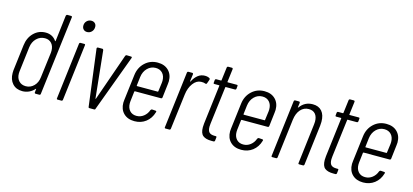

<svg xmlns="http://www.w3.org/2000/svg" viewBox="-60 -1145 3425 1593"><g transform="rotate(15 1652.0 -348.5)"><path d="M364 -700H396Q401 -700 403.5 -697Q406 -694 405 -690L321 -10Q321 -6 318 -3Q315 0 310 0H278Q274 0 271.5 -3Q269 -6 270 -10L273 -38Q274 -40 272.5 -40.5Q271 -41 269 -39Q249 -16 222 -4Q195 8 166 8Q112 8 81 -26.5Q50 -61 50 -117Q50 -133 51 -141L78 -362Q86 -429 128 -470.5Q170 -512 230 -512Q259 -512 282.5 -500Q306 -488 321 -465Q322 -463 324 -463.5Q326 -464 326 -466L353 -690Q354 -694 357 -697Q360 -700 364 -700ZM286 -144 313 -359Q314 -365 314 -378Q314 -417 293 -441Q272 -465 236 -465Q194 -465 164 -435.5Q134 -406 128 -359L102 -144Q101 -138 101 -126Q101 -87 123.5 -63Q146 -39 183 -39Q223 -39 252 -68Q281 -97 286 -144Z M515 -649Q515 -673 531 -689Q547 -705 570 -705Q589 -705 601 -693.5Q613 -682 613 -663Q613 -638 597 -621.5Q581 -605 558 -605Q539 -605 527 -617Q515 -629 515 -649ZM460 -10 519 -494Q521 -504 530 -504H562Q572 -504 570 -494L511 -10Q509 0 500 0H468Q458 0 460 -10Z M732 -9 670 -493V-495Q670 -499 673 -501.5Q676 -504 680 -504H717Q725 -504 727 -495L769 -90Q770 -87 771 -87Q772 -87 773 -90L915 -495Q918 -504 927 -504L964 -503Q969 -503 971 -500Q973 -497 971 -492L792 -9Q791 0 781 0H742Q732 0 732 -9Z M1293 -233H1070Q1067 -233 1065 -229L1055 -144Q1054 -138 1054 -126Q1054 -87 1075.5 -63Q1097 -39 1134 -39Q1168 -39 1195 -60Q1222 -81 1234 -115Q1239 -124 1246 -124L1276 -122Q1280 -122 1282.5 -120Q1285 -118 1284 -114Q1284 -111 1283 -110Q1267 -55 1226 -23.5Q1185 8 1129 8Q1070 8 1035.5 -26Q1001 -60 1001 -117Q1001 -125 1003 -141L1030 -362Q1038 -428 1083 -470Q1128 -512 1192 -512Q1251 -512 1285.5 -477.5Q1320 -443 1320 -386Q1320 -378 1318 -362L1304 -243Q1302 -233 1293 -233ZM1081 -359 1072 -283Q1072 -281 1073 -280Q1074 -279 1075 -279H1253Q1257 -279 1257 -283L1267 -359Q1268 -365 1268 -376Q1268 -417 1246 -441Q1224 -465 1187 -465Q1146 -465 1116.5 -435.5Q1087 -406 1081 -359Z M1639 -498Q1645 -493 1642 -485L1630 -451Q1626 -442 1617 -446Q1603 -452 1580 -451Q1541 -450 1512 -411Q1483 -372 1476 -315L1438 -10Q1436 0 1427 0H1395Q1385 0 1387 -10L1446 -494Q1448 -504 1457 -504H1489Q1498 -504 1498 -494L1490 -432Q1490 -425 1495 -432Q1513 -468 1539 -488Q1565 -508 1598 -508Q1622 -508 1639 -498Z M1867 -462H1789Q1785 -462 1785 -458L1745 -136Q1743 -116 1743 -110Q1743 -75 1757.5 -61Q1772 -47 1803 -47H1813Q1823 -47 1821 -37L1818 -10Q1816 0 1807 0H1788Q1740 0 1715.5 -19.5Q1691 -39 1691 -91Q1691 -99 1693 -123L1734 -458Q1735 -459 1734 -460.5Q1733 -462 1731 -462H1691Q1681 -462 1683 -472L1685 -494Q1687 -504 1696 -504H1736Q1740 -504 1740 -508L1754 -620Q1756 -630 1765 -630H1796Q1805 -630 1805 -620L1791 -508Q1791 -504 1794 -504H1872Q1882 -504 1880 -494L1878 -472Q1876 -462 1867 -462Z M2210 -233H1987Q1984 -233 1982 -229L1972 -144Q1971 -138 1971 -126Q1971 -87 1992.5 -63Q2014 -39 2051 -39Q2085 -39 2112 -60Q2139 -81 2151 -115Q2156 -124 2163 -124L2193 -122Q2197 -122 2199.5 -120Q2202 -118 2201 -114Q2201 -111 2200 -110Q2184 -55 2143 -23.5Q2102 8 2046 8Q1987 8 1952.5 -26Q1918 -60 1918 -117Q1918 -125 1920 -141L1947 -362Q1955 -428 2000 -470Q2045 -512 2109 -512Q2168 -512 2202.5 -477.5Q2237 -443 2237 -386Q2237 -378 2235 -362L2221 -243Q2219 -233 2210 -233ZM1998 -359 1989 -283Q1989 -281 1990 -280Q1991 -279 1992 -279H2170Q2174 -279 2174 -283L2184 -359Q2185 -365 2185 -376Q2185 -417 2163 -441Q2141 -465 2104 -465Q2063 -465 2033.5 -435.5Q2004 -406 1998 -359Z M2630 -389Q2630 -379 2628 -355L2586 -10Q2584 0 2575 0H2543Q2533 0 2535 -10L2576 -350Q2578 -368 2578 -376Q2578 -418 2558.5 -441Q2539 -464 2502 -464Q2460 -464 2431.5 -432Q2403 -400 2396 -344L2355 -10Q2353 0 2344 0H2312Q2302 0 2304 -10L2363 -494Q2365 -504 2374 -504H2406Q2415 -504 2415 -494L2410 -456Q2409 -453 2411 -453Q2413 -453 2415 -455Q2455 -511 2524 -511Q2575 -511 2602.5 -479Q2630 -447 2630 -389Z M2914 -462H2836Q2832 -462 2832 -458L2792 -136Q2790 -116 2790 -110Q2790 -75 2804.5 -61Q2819 -47 2850 -47H2860Q2870 -47 2868 -37L2865 -10Q2863 0 2854 0H2835Q2787 0 2762.5 -19.5Q2738 -39 2738 -91Q2738 -99 2740 -123L2781 -458Q2782 -459 2781 -460.5Q2780 -462 2778 -462H2738Q2728 -462 2730 -472L2732 -494Q2734 -504 2743 -504H2783Q2787 -504 2787 -508L2801 -620Q2803 -630 2812 -630H2843Q2852 -630 2852 -620L2838 -508Q2838 -504 2841 -504H2919Q2929 -504 2927 -494L2925 -472Q2923 -462 2914 -462Z M3257 -233H3034Q3031 -233 3029 -229L3019 -144Q3018 -138 3018 -126Q3018 -87 3039.5 -63Q3061 -39 3098 -39Q3132 -39 3159 -60Q3186 -81 3198 -115Q3203 -124 3210 -124L3240 -122Q3244 -122 3246.5 -120Q3249 -118 3248 -114Q3248 -111 3247 -110Q3231 -55 3190 -23.5Q3149 8 3093 8Q3034 8 2999.5 -26Q2965 -60 2965 -117Q2965 -125 2967 -141L2994 -362Q3002 -428 3047 -470Q3092 -512 3156 -512Q3215 -512 3249.5 -477.5Q3284 -443 3284 -386Q3284 -378 3282 -362L3268 -243Q3266 -233 3257 -233ZM3045 -359 3036 -283Q3036 -281 3037 -280Q3038 -279 3039 -279H3217Q3221 -279 3221 -283L3231 -359Q3232 -365 3232 -376Q3232 -417 3210 -441Q3188 -465 3151 -465Q3110 -465 3080.5 -435.5Q3051 -406 3045 -359Z"/></g></svg>

Font: Barlow Condensed Light
Style: Italic
Weight: 300
Width: 3
Italic angle: -7°
Designer: Jeremy Tribby
Foundry: Tribby Type
Version: Version 1.408